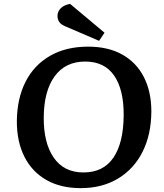

<svg xmlns="http://www.w3.org/2000/svg" viewBox="-20 -957 849 992"><path d="M67 -330Q68 -448 112 -534.5Q156 -621 238.5 -668.5Q321 -716 435 -716Q539 -716 612 -675Q685 -634 723.5 -558.5Q762 -483 762 -380Q761 -261 716.5 -172.5Q672 -84 590 -34.5Q508 15 397 15Q293 15 219 -27.5Q145 -70 106 -147.5Q67 -225 67 -330ZM206 -351Q205 -218 258 -142Q311 -66 411 -66Q514 -66 566 -142.5Q618 -219 619 -361Q620 -493 570 -566Q520 -639 420 -639Q318 -639 262.5 -563Q207 -487 206 -351ZM520 -788 492 -746 322 -819Q296 -829 286.5 -843Q277 -857 277 -875Q277 -897 293.5 -914Q310 -931 342 -937Z"/></svg>

Font: Literata 7pt SemiBold
Style: Italic
Weight: 600
Italic angle: -2°
Designer: Latin by Veronika Burian and Jose Scaglione. Greek by Irene Vlachou. Cyrillic by Vera Evstafieva
Foundry: TypeTogether
Version: Version 3.002